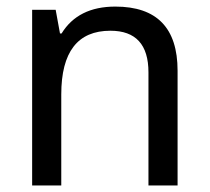

<svg xmlns="http://www.w3.org/2000/svg" viewBox="-20 -566 640 586"><path d="M433.1 0V-345.2Q433.1 -472.2 316.9 -472.2Q167 -472.2 167 -277.8V0H78.1V-536.1H149.9L163.1 -463.9H168Q218.3 -545.9 332 -545.9Q522 -545.9 522 -350.1V0Z"/></svg>

Font: Droid Sans Mono
Style: Regular
Weight: 400
Monospace: yes
Foundry: Ascender Corporation
Version: Version 1.00 build 112